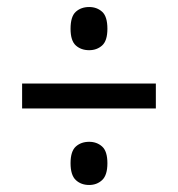

<svg xmlns="http://www.w3.org/2000/svg" viewBox="-20 -631 508 547"><path d="M234 -488Q211 -488 196 -501.5Q181 -515 181 -549Q181 -584 196 -597.5Q211 -611 234 -611Q256 -611 271 -597.5Q286 -584 286 -549Q286 -515 271 -501.5Q256 -488 234 -488ZM43 -322V-393H424V-322ZM234 -104Q211 -104 196 -118Q181 -132 181 -166Q181 -200 196 -213.5Q211 -227 234 -227Q256 -227 271 -213.5Q286 -200 286 -166Q286 -132 271 -118Q256 -104 234 -104Z"/></svg>

Font: Noto Serif Georgian Condensed ExtraBold
Style: Regular
Weight: 800
Width: 3
Designer: Monotype Design Team, Akaki Razmadze
Foundry: Google LLC
Version: Version 2.003; ttfautohint (v1.8.4.7-5d5b)